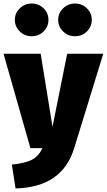

<svg xmlns="http://www.w3.org/2000/svg" viewBox="-35 -838 604 1086"><path d="M385 -1Q351 110 269 167Q187 224 53 228L32 93Q109 85 146.5 65Q184 45 205 0H137L-15 -534H195L262 -121L345 -534H549ZM239 -726Q239 -687 211.5 -660Q184 -633 144 -633Q105 -633 77 -660Q49 -687 49 -726Q49 -764 77 -791Q105 -818 144 -818Q184 -818 211.5 -791Q239 -764 239 -726ZM484 -726Q484 -687 456.5 -660Q429 -633 389 -633Q350 -633 322 -660Q294 -687 294 -726Q294 -764 322 -791Q350 -818 389 -818Q429 -818 456.5 -791Q484 -764 484 -726Z"/></svg>

Font: FiraGO Heavy
Style: Regular
Weight: 900
Designer: bBox Type
Foundry: bBox Type GmbH
Version: Version 1.001